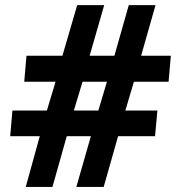

<svg xmlns="http://www.w3.org/2000/svg" viewBox="-20 -734 691 754"><path d="M505.9 -413.1 472.2 -299.8H598.1L588.9 -199.2H443.8L387.2 0H279.8L336.9 -199.2H242.2L186 0H81.1L136.2 -199.2H20L28.8 -299.8H164.1L198.2 -413.1H75.2L84 -515.1H225.1L283.2 -713.9H389.2L332 -515.1H429.2L485.8 -713.9H590.8L534.2 -515.1H650.9L642.1 -413.1ZM270 -299.8H366.2L399.9 -413.1H304.2Z"/></svg>

Font: TypoPRO Open Sans
Style: Bold Italic
Weight: 700
Italic angle: -12°
Foundry: Ascender Corporation
Version: Version 1.10